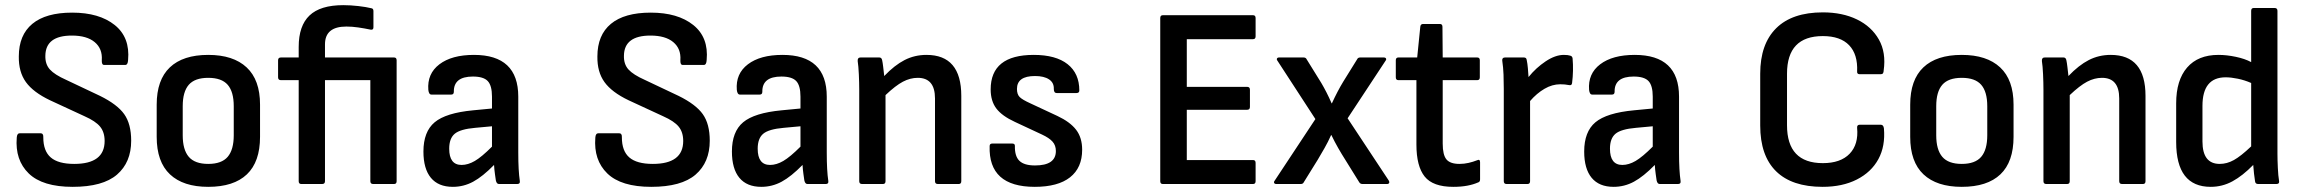

<svg xmlns="http://www.w3.org/2000/svg" viewBox="-20 -714 8921 745"><path d="M262 11Q145 11 91.5 -41Q38 -93 45 -180Q46 -197 57 -197H137Q149 -197 148 -181Q148 -128 177 -103Q206 -78 268 -78Q386 -78 386 -167Q386 -201 368.5 -222.5Q351 -244 308 -263L174 -325Q109 -356 80.5 -395.5Q52 -435 53 -495Q53 -578 105.5 -621.5Q158 -665 260 -665Q365 -665 425 -617Q485 -569 477 -481Q476 -462 466 -462H384Q374 -462 375 -481Q378 -525 347.5 -550.5Q317 -576 259 -576Q157 -576 156 -498Q155 -465 173.5 -444.5Q192 -424 237 -404L368 -342Q435 -309 462 -271Q489 -233 489 -168Q489 -84 434 -36.5Q379 11 262 11Z M788 11Q691 11 639.5 -37.5Q588 -86 588 -183V-308Q588 -404 639 -452.5Q690 -501 788 -501Q885 -501 937 -452.5Q989 -404 989 -308V-183Q989 -86 938 -37.5Q887 11 788 11ZM788 -78Q840 -78 863.5 -105.5Q887 -133 887 -189V-302Q887 -358 863.5 -385Q840 -412 788 -412Q736 -412 712.5 -385Q689 -358 689 -302V-189Q689 -133 712.5 -105.5Q736 -78 788 -78Z M1149 0Q1139 0 1139 -11V-403H1070Q1059 -403 1059 -414V-480Q1059 -491 1070 -491H1139V-532Q1139 -614 1181 -654Q1223 -694 1312 -694Q1340 -694 1370.5 -690.5Q1401 -687 1421 -682Q1429 -681 1429 -671V-608Q1429 -597 1418 -599Q1394 -604 1370 -607.5Q1346 -611 1324 -611Q1241 -611 1241 -542V-491H1509Q1519 -491 1519 -480V-11Q1519 0 1509 0H1428Q1417 0 1417 -11V-403H1241V-11Q1241 0 1230 0Z M1737 11Q1681 11 1652 -24Q1623 -59 1623 -126Q1623 -203 1666.5 -239.5Q1710 -276 1816 -286L1889 -293V-339Q1889 -382 1872.5 -399.5Q1856 -417 1815 -417Q1740 -417 1741 -358Q1741 -347 1731 -347H1654Q1644 -347 1642 -365Q1637 -428 1685 -464.5Q1733 -501 1819 -501Q1991 -501 1991 -339V-123Q1991 -86 1992.5 -59Q1994 -32 1997 -12Q1999 0 1987 0H1916Q1907 0 1904 -14Q1903 -21 1900.5 -38.5Q1898 -56 1897 -74Q1853 -29 1816 -9Q1779 11 1737 11ZM1723 -137Q1723 -74 1771 -74Q1796 -74 1822.5 -89.5Q1849 -105 1889 -145V-224L1824 -218Q1766 -213 1744.5 -195Q1723 -177 1723 -137Z M2507 11Q2390 11 2336.5 -41Q2283 -93 2290 -180Q2291 -197 2302 -197H2382Q2394 -197 2393 -181Q2393 -128 2422 -103Q2451 -78 2513 -78Q2631 -78 2631 -167Q2631 -201 2613.5 -222.5Q2596 -244 2553 -263L2419 -325Q2354 -356 2325.5 -395.5Q2297 -435 2298 -495Q2298 -578 2350.5 -621.5Q2403 -665 2505 -665Q2610 -665 2670 -617Q2730 -569 2722 -481Q2721 -462 2711 -462H2629Q2619 -462 2620 -481Q2623 -525 2592.5 -550.5Q2562 -576 2504 -576Q2402 -576 2401 -498Q2400 -465 2418.5 -444.5Q2437 -424 2482 -404L2613 -342Q2680 -309 2707 -271Q2734 -233 2734 -168Q2734 -84 2679 -36.5Q2624 11 2507 11Z M2934 11Q2878 11 2849 -24Q2820 -59 2820 -126Q2820 -203 2863.5 -239.5Q2907 -276 3013 -286L3086 -293V-339Q3086 -382 3069.5 -399.5Q3053 -417 3012 -417Q2937 -417 2938 -358Q2938 -347 2928 -347H2851Q2841 -347 2839 -365Q2834 -428 2882 -464.5Q2930 -501 3016 -501Q3188 -501 3188 -339V-123Q3188 -86 3189.5 -59Q3191 -32 3194 -12Q3196 0 3184 0H3113Q3104 0 3101 -14Q3100 -21 3097.5 -38.5Q3095 -56 3094 -74Q3050 -29 3013 -9Q2976 11 2934 11ZM2920 -137Q2920 -74 2968 -74Q2993 -74 3019.5 -89.5Q3046 -105 3086 -145V-224L3021 -218Q2963 -213 2941.5 -195Q2920 -177 2920 -137Z M3325 0Q3314 0 3314 -11V-366Q3314 -393 3312.5 -425.5Q3311 -458 3308 -477Q3307 -491 3319 -491H3392Q3401 -491 3403 -480Q3405 -471 3407 -454Q3409 -437 3411 -419Q3451 -461 3490 -481Q3529 -501 3575 -501Q3710 -501 3710 -342V-11Q3710 0 3700 0H3619Q3608 0 3608 -11V-332Q3608 -412 3541 -412Q3512 -412 3483.5 -397Q3455 -382 3416 -345V-11Q3416 0 3406 0Z M3995 11Q3815 11 3820 -147Q3820 -157 3830 -157H3908Q3918 -157 3918 -148Q3917 -108 3935.5 -90Q3954 -72 3996 -72Q4077 -72 4077 -128Q4077 -150 4064 -164.5Q4051 -179 4023 -192L3918 -241Q3868 -264 3846 -293Q3824 -322 3824 -367Q3824 -501 3991 -501Q4077 -501 4122.5 -465Q4168 -429 4168 -363Q4168 -353 4157 -353H4080Q4069 -353 4069 -369Q4070 -393 4050.5 -406Q4031 -419 3996 -419Q3926 -419 3926 -369Q3926 -348 3936.5 -337.5Q3947 -327 3978 -313L4083 -264Q4132 -241 4155.5 -210.5Q4179 -180 4179 -133Q4179 -63 4132 -26Q4085 11 3995 11Z M4492 0Q4482 0 4482 -11V-644Q4482 -655 4492 -655H4842Q4852 -655 4852 -644V-573Q4852 -562 4842 -562H4585V-377H4819Q4830 -377 4830 -366V-299Q4830 -288 4819 -288H4585V-93H4842Q4852 -93 4852 -82V-11Q4852 0 4842 0Z M4933 0Q4926 0 4924 -4Q4922 -8 4926 -13L5084 -252L4937 -478Q4933 -483 4935 -487Q4937 -491 4943 -491H5038Q5047 -491 5050 -484L5107 -392Q5117 -375 5127 -355.5Q5137 -336 5147 -313H5148Q5159 -337 5170 -358Q5181 -379 5192 -397L5246 -484Q5249 -491 5258 -491H5349Q5356 -491 5358 -487Q5360 -483 5356 -478L5209 -255L5369 -13Q5372 -8 5370 -4Q5368 0 5362 0H5267Q5258 0 5254 -7L5200 -94Q5186 -116 5172.5 -139.5Q5159 -163 5146 -190H5145Q5133 -163 5119.5 -139.5Q5106 -116 5093 -94L5039 -7Q5036 0 5027 0Z M5619 11Q5540 11 5508 -29Q5476 -69 5476 -153V-403H5406Q5396 -403 5396 -414V-480Q5396 -491 5406 -491H5479L5491 -610Q5492 -621 5502 -621H5567Q5577 -621 5577 -610L5578 -491H5712Q5722 -491 5722 -480V-414Q5722 -403 5712 -403H5578V-157Q5578 -113 5592.5 -95.5Q5607 -78 5643 -78Q5661 -78 5678.5 -82Q5696 -86 5711 -92Q5723 -98 5723 -84V-18Q5723 -8 5715 -6Q5697 2 5673 6.5Q5649 11 5619 11Z M5826 0Q5815 0 5815 -11V-369Q5815 -397 5814 -424.5Q5813 -452 5809 -479Q5808 -491 5820 -491H5893Q5903 -491 5904 -481Q5907 -467 5908.5 -449Q5910 -431 5911 -415Q5940 -451 5977.5 -476Q6015 -501 6048 -501Q6064 -501 6073 -498Q6081 -496 6082 -487Q6084 -464 6083.5 -439.5Q6083 -415 6080 -392Q6079 -381 6067 -384Q6053 -387 6034 -387Q6003 -387 5973 -369.5Q5943 -352 5917 -322V-11Q5917 0 5907 0Z M6241 11Q6185 11 6156 -24Q6127 -59 6127 -126Q6127 -203 6170.5 -239.5Q6214 -276 6320 -286L6393 -293V-339Q6393 -382 6376.5 -399.5Q6360 -417 6319 -417Q6244 -417 6245 -358Q6245 -347 6235 -347H6158Q6148 -347 6146 -365Q6141 -428 6189 -464.5Q6237 -501 6323 -501Q6495 -501 6495 -339V-123Q6495 -86 6496.5 -59Q6498 -32 6501 -12Q6503 0 6491 0H6420Q6411 0 6408 -14Q6407 -21 6404.5 -38.5Q6402 -56 6401 -74Q6357 -29 6320 -9Q6283 11 6241 11ZM6227 -137Q6227 -74 6275 -74Q6300 -74 6326.5 -89.5Q6353 -105 6393 -145V-224L6328 -218Q6270 -213 6248.5 -195Q6227 -177 6227 -137Z M7052 11Q6933 11 6871.5 -49.5Q6810 -110 6810 -227V-428Q6810 -543 6872 -604.5Q6934 -666 7053 -666Q7129 -666 7185.5 -638.5Q7242 -611 7270.5 -560.5Q7299 -510 7289 -440Q7289 -434 7286.5 -430Q7284 -426 7278 -426H7196Q7185 -426 7186 -437Q7189 -503 7155 -538.5Q7121 -574 7053 -574Q6914 -574 6914 -428V-228Q6914 -81 7053 -81Q7122 -81 7157 -117.5Q7192 -154 7186 -218Q7185 -230 7196 -230H7278Q7288 -230 7290 -216Q7296 -147 7268.5 -96.5Q7241 -46 7185 -17.5Q7129 11 7052 11Z M7592 11Q7495 11 7443.5 -37.5Q7392 -86 7392 -183V-308Q7392 -404 7443 -452.5Q7494 -501 7592 -501Q7689 -501 7741 -452.5Q7793 -404 7793 -308V-183Q7793 -86 7742 -37.5Q7691 11 7592 11ZM7592 -78Q7644 -78 7667.5 -105.5Q7691 -133 7691 -189V-302Q7691 -358 7667.5 -385Q7644 -412 7592 -412Q7540 -412 7516.5 -385Q7493 -358 7493 -302V-189Q7493 -133 7516.5 -105.5Q7540 -78 7592 -78Z M7920 0Q7909 0 7909 -11V-366Q7909 -393 7907.5 -425.5Q7906 -458 7903 -477Q7902 -491 7914 -491H7987Q7996 -491 7998 -480Q8000 -471 8002 -454Q8004 -437 8006 -419Q8046 -461 8085 -481Q8124 -501 8170 -501Q8305 -501 8305 -342V-11Q8305 0 8295 0H8214Q8203 0 8203 -11V-332Q8203 -412 8136 -412Q8107 -412 8078.5 -397Q8050 -382 8011 -345V-11Q8011 0 8001 0Z M8558 11Q8424 11 8424 -163V-313Q8424 -403 8466.5 -452Q8509 -501 8588 -501Q8620 -501 8655.5 -493.5Q8691 -486 8715 -473V-672Q8715 -683 8725 -683H8806Q8817 -683 8817 -672V-117Q8817 -94 8818.5 -62.5Q8820 -31 8823 -14Q8826 0 8813 0H8742Q8731 0 8730 -11Q8728 -23 8726 -40.5Q8724 -58 8723 -74Q8682 -32 8642.5 -10.5Q8603 11 8558 11ZM8526 -165Q8526 -78 8593 -78Q8621 -78 8648 -93Q8675 -108 8715 -146V-392Q8690 -403 8663.5 -408.5Q8637 -414 8616 -414Q8526 -414 8526 -303Z"/></svg>

Font: Sofia Sans Extra Cond
Style: Bold
Weight: 700
Width: 1
Designer: Botio Nikoltchev, Ani Petrova
Foundry: lettersoup
Version: Version 4.100; ttfautohint (v1.8.3)